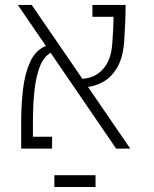

<svg xmlns="http://www.w3.org/2000/svg" viewBox="-20 -606 626 783"><path d="M453.6 0 186.5 -390.6Q158.2 -375 142.6 -335Q127 -294.9 120.6 -237.3Q114.3 -179.7 114.3 -111.3V-48.3H192.4V0H66.4V-111.3Q66.4 -179.2 74 -242.9Q81.5 -306.6 103 -353.8Q124.5 -400.9 167 -418.9L52.7 -585.9H109.4L315.9 -284.7Q368.2 -288.1 400.4 -324.5Q432.6 -360.8 437.5 -424.3Q439.5 -451.2 441.2 -480.2Q442.9 -509.3 443.4 -537.6H356.9V-585.9H492.2Q492.2 -547.4 490.5 -510.5Q488.8 -473.6 486.8 -442.9Q482.4 -372.6 458.7 -332Q435.1 -291.5 402.3 -273.2Q369.6 -254.9 338.9 -251.5L511.2 0ZM369.6 108.4V156.7H201.7V108.4Z"/></svg>

Font: Cascadia Mono NF ExtraLight
Style: Regular
Weight: 200
Monospace: yes
Designer: Aaron Bell
Foundry: Saja Typeworks
Version: Version 2404.023; ttfautohint (v1.8.4)